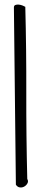

<svg xmlns="http://www.w3.org/2000/svg" viewBox="-20 -837 175 856"><path d="M42 -803.7Q42 -812.5 48.8 -814.9Q55.7 -817.4 64.5 -816.4Q73.2 -815.4 81.5 -812Q89.8 -808.6 92.8 -806.6Q97.7 -614.3 97.2 -423.8Q96.7 -233.4 101.6 -39.1Q107.4 -29.3 102.5 -20Q97.7 -10.7 88.4 -5.4Q79.1 0 68.4 -1.5Q57.6 -2.9 50.8 -13.7Z"/></svg>

Font: Shadows Into Light Two
Style: Regular
Weight: 400
Designer: Kimberly Geswein
Foundry: Kimberly Geswein
Version: Version 1.003 2012